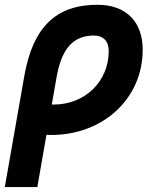

<svg xmlns="http://www.w3.org/2000/svg" viewBox="-31 -547 637 792"><path d="M371.1 -527.3C199.7 -527.3 105 -435.1 69.3 -233.9L-11.2 224.6H123L160.6 9.3C167 9.8 173.3 9.8 179.7 9.8C395.5 9.8 557.6 -141.1 557.6 -341.8C557.6 -458.5 488.3 -527.3 371.1 -527.3ZM202.6 -229.5C223.1 -346.7 271.5 -400.4 356.4 -400.4C395 -400.4 417.5 -377 417.5 -336.9C417.5 -210.9 319.8 -115.7 190.4 -115.7C188 -115.7 185.1 -115.7 182.6 -115.7Z"/></svg>

Font: Cascadia Mono PL
Style: Bold Italic
Weight: 700
Italic angle: -10°
Monospace: yes
Designer: Aaron Bell
Foundry: Saja Typeworks
Version: Version 2404.023